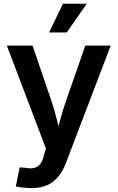

<svg xmlns="http://www.w3.org/2000/svg" viewBox="-20 -773 612 1000"><path d="M62.5 197.8 82.5 98.6 112.8 101.1Q137.7 106 156.5 101.8Q175.3 97.7 188.2 82.8Q201.2 67.9 207.5 40L219.2 0.5L15.6 -535.6H149.4L247.6 -248.5Q264.2 -199.2 276.1 -149.9Q288.1 -100.6 301.3 -49.8H267.6Q280.8 -100.6 293.9 -150.1Q307.1 -199.7 324.2 -248.5L424.3 -535.6H556.6L323.7 75.2Q307.6 117.7 283.4 147Q259.3 176.3 225.6 191.4Q191.9 206.5 146 206.5Q121.6 206.5 99.6 204.1Q77.6 201.7 62.5 197.8ZM235.8 -604 307.6 -753.4H431.6L327.6 -604Z"/></svg>

Font: Inter 20pt SemiBold
Style: Regular
Weight: 600
Version: Version 4.001;git-66647c0bb